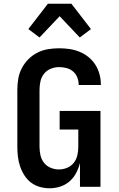

<svg xmlns="http://www.w3.org/2000/svg" viewBox="-20 -1002 640 1030"><path d="M246 8Q219 8 193 0.5Q167 -7 146 -23Q125 -39 110.5 -62Q96 -85 87.5 -110.5Q79 -136 76 -162.5Q73 -189 73 -215V-520Q73 -550 78 -579.5Q83 -609 97 -636Q111 -663 132.5 -684.5Q154 -706 180.5 -719.5Q207 -733 237 -738Q267 -743 297 -743Q325 -743 352.5 -739Q380 -735 406 -724.5Q432 -714 454 -696.5Q476 -679 491 -655.5Q506 -632 513.5 -605Q521 -578 521 -550V-546H402V-548Q402 -568 394.5 -587Q387 -606 371.5 -619Q356 -632 336.5 -637Q317 -642 297 -642Q274 -642 252 -633Q230 -624 216 -606Q202 -588 197 -565.5Q192 -543 192 -520V-215Q192 -192 197 -169.5Q202 -147 216 -129Q230 -111 251.5 -102Q273 -93 296 -93Q319 -93 340.5 -102Q362 -111 376 -129Q390 -147 395 -169.5Q400 -192 400 -215V-307H300V-407H519V0H409V-128Q402 -100 388.5 -74Q375 -48 353 -29Q331 -10 303 -1Q275 8 246 8ZM192 -801 132 -846 237 -982H363L468 -846L408 -801L300 -915Z"/></svg>

Font: Iosevka Extended
Style: Bold
Weight: 700
Width: 7
Monospace: yes
Designer: Belleve Invis
Foundry: Belleve Invis
Version: Version 32.5.0; ttfautohint (v1.8.4)